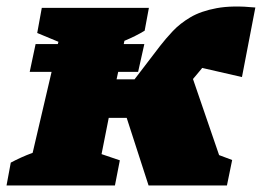

<svg xmlns="http://www.w3.org/2000/svg" viewBox="-37 -568 802 588"><path d="M-17 0 -4 -70Q11 -78 27.5 -85.5Q44 -93 63 -100L121 -348H54L72 -433H140L142 -440L77 -467L91 -544H419L406 -474Q393 -466 377 -458Q361 -450 344 -443L342 -433H405L386 -348H325L320 -325H375L453 -427Q470 -449 492 -472.5Q514 -496 546 -515Q578 -534 626.5 -543Q675 -552 745 -545L704 -332L582 -360L580 -357L554 -326L634 -93L674 -78L658 0H418L351 -207H296L274 -96L330 -77L315 0Z"/></svg>

Font: Piazzolla SC Black
Style: Italic
Weight: 900
Italic angle: -11.3°
Designer: Juan Pablo del Peral
Foundry: Huerta Tipografica
Version: Version 1.330